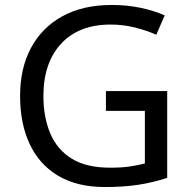

<svg xmlns="http://www.w3.org/2000/svg" viewBox="-20 -744 768 774"><path d="M407 -377H654V-27Q596 -8 537 1Q478 10 403 10Q292 10 216 -34.5Q140 -79 100.5 -161.5Q61 -244 61 -357Q61 -469 105 -551Q149 -633 231.5 -678.5Q314 -724 431 -724Q491 -724 544.5 -713Q598 -702 644 -682L610 -604Q572 -621 524.5 -633Q477 -645 426 -645Q298 -645 226.5 -568Q155 -491 155 -357Q155 -272 182.5 -206.5Q210 -141 269 -104.5Q328 -68 424 -68Q471 -68 504 -73Q537 -78 564 -85V-297H407Z"/></svg>

Font: Noto Sans Takri
Style: Regular
Weight: 400
Designer: Monotype Design Team
Foundry: Monotype Imaging Inc.
Version: Version 2.003; ttfautohint (v1.8.4.7-5d5b)